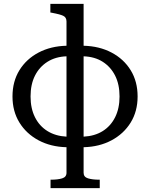

<svg xmlns="http://www.w3.org/2000/svg" viewBox="-20 -756 782 999"><path d="M415 -736V143Q415 165 438 172Q461 179 497 179H499V223H243V179H245Q281 179 303.5 172Q326 165 326 143V-644Q326 -666 308.5 -674Q291 -682 253 -689L242 -691V-736ZM326 -518V-463Q269 -461 227 -434.5Q185 -408 162 -362.5Q139 -317 139 -254Q139 -192 162 -146Q185 -100 227 -74Q269 -48 326 -45V10Q244 8 180.5 -26Q117 -60 81 -118.5Q45 -177 45 -254Q45 -332 81 -390.5Q117 -449 180.5 -482.5Q244 -516 326 -518ZM415 10V-45Q473 -48 514.5 -74Q556 -100 579 -146Q602 -192 602 -254Q602 -317 579 -362.5Q556 -408 514.5 -434.5Q473 -461 415 -463V-518Q497 -516 560.5 -482.5Q624 -449 660 -390.5Q696 -332 696 -254Q696 -177 660 -118.5Q624 -60 560.5 -26Q497 8 415 10Z"/></svg>

Font: Roboto Serif 28pt
Style: Regular
Weight: 400
Designer: Greg Gazdowicz
Foundry: Commercial Type
Version: Version 1.008